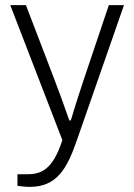

<svg xmlns="http://www.w3.org/2000/svg" viewBox="-20 -546 522 748"><path d="M96 182C200 182 241 114 281 -4L463 -526H404L307 -238C293 -196 269 -122 256 -77H250C234 -123 207 -198 191 -239L81 -526H20L223 0C184 120 137 133 83 133H48V178C62 180 78 182 96 182Z"/></svg>

Font: Archivo ExtraLight
Style: Regular
Weight: 200
Designer: Hector Gatti
Foundry: Omnibus-Type
Version: Version 2.001